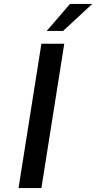

<svg xmlns="http://www.w3.org/2000/svg" viewBox="-20 -954 488 974"><path d="M217 -797 335 -934H448L300 -797ZM74 0 190 -732H306L190 0Z"/></svg>

Font: Exo
Style: DemiBoldItalic
Weight: 600
Designer: Natanael Gama
Version: Version 1